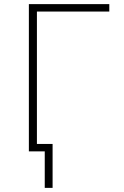

<svg xmlns="http://www.w3.org/2000/svg" viewBox="-20 -734 603 931"><path d="M120 0H197V177H235V-36H159V-678H510V-714H120Z"/></svg>

Font: Noto Sans Mono SemiCondensed ExtraLight
Style: Regular
Weight: 200
Width: 4
Designer: Monotype Design Team
Foundry: Monotype Imaging Inc.
Version: Version 2.014